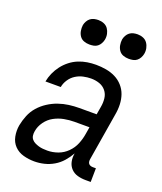

<svg xmlns="http://www.w3.org/2000/svg" viewBox="-137 -822 775 919"><g transform="rotate(20 250.0 -362.5)"><path d="M147 8Q118 8 91 0.5Q64 -7 45.5 -26Q27 -45 21.5 -73Q16 -101 21 -130Q26 -156 36.5 -182Q47 -208 65.5 -229Q84 -250 108 -265.5Q132 -281 158 -290Q184 -299 210.5 -302.5Q237 -306 263 -306H351L358 -347Q362 -369 359.5 -390.5Q357 -412 344 -428Q331 -444 311 -451Q291 -458 268 -458Q249 -458 228.5 -453.5Q208 -449 190 -437.5Q172 -426 160 -407.5Q148 -389 145 -370H67Q71 -392 80.5 -413.5Q90 -435 104.5 -454Q119 -473 138 -488Q157 -503 179 -512Q201 -521 223.5 -524.5Q246 -528 268 -528Q294 -528 319.5 -523.5Q345 -519 367 -508Q389 -497 405.5 -478.5Q422 -460 430 -437Q438 -414 439 -388Q440 -362 435 -335L395 -93Q394 -86 395 -80Q396 -74 399.5 -70Q403 -66 408.5 -64Q414 -62 421 -62H436L435 8H409Q387 8 367.5 2.5Q348 -3 334.5 -17Q321 -31 316.5 -51Q312 -71 316 -93V-94Q303 -71 285.5 -51Q268 -31 245 -17.5Q222 -4 197 2Q172 8 147 8ZM188 -62Q215 -62 241.5 -71.5Q268 -81 288.5 -101.5Q309 -122 319.5 -148Q330 -174 334 -200L340 -236H263Q238 -236 211.5 -231Q185 -226 161 -213Q137 -200 120.5 -177Q104 -154 100 -128Q98 -117 99.5 -106Q101 -95 108 -87Q115 -79 124.5 -74.5Q134 -70 144 -67Q154 -64 165.5 -63Q177 -62 188 -62ZM404 -608Q389 -608 375.5 -613Q362 -618 354 -629.5Q346 -641 343.5 -655.5Q341 -670 343 -685Q345 -695 350.5 -705Q356 -715 364.5 -721.5Q373 -728 383.5 -730.5Q394 -733 405 -733Q420 -733 433.5 -727.5Q447 -722 455 -710.5Q463 -699 466 -684.5Q469 -670 466 -655Q464 -645 458.5 -635Q453 -625 444.5 -618.5Q436 -612 425.5 -610Q415 -608 404 -608ZM204 -608Q189 -608 175.5 -613Q162 -618 154 -629.5Q146 -641 143.5 -655.5Q141 -670 143 -685Q145 -695 150.5 -705Q156 -715 164.5 -721.5Q173 -728 183.5 -730.5Q194 -733 205 -733Q220 -733 233.5 -727.5Q247 -722 255 -710.5Q263 -699 266 -684.5Q269 -670 266 -655Q264 -645 258.5 -635Q253 -625 244.5 -618.5Q236 -612 225.5 -610Q215 -608 204 -608Z"/></g></svg>

Font: Iosevka SS18
Style: Italic
Weight: 400
Italic angle: -9°
Monospace: yes
Designer: Belleve Invis
Foundry: Belleve Invis
Version: Version 25.1.1; ttfautohint (v1.8.4)